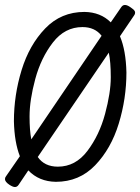

<svg xmlns="http://www.w3.org/2000/svg" viewBox="-20 -722 564 773"><path d="M524 -671Q524 -665 520 -660L463 -576Q487 -519 489 -430Q489 -325 458 -224Q427 -123 363 -56.5Q299 10 205 10Q137 9 94 -36L55 22Q49 31 40 31Q32 31 18 22Q0 10 0 -1Q0 -7 4 -12L60 -93Q38 -149 36 -234Q36 -339 67 -440Q98 -541 162 -607.5Q226 -674 320 -674Q385 -673 426 -632L468 -693Q474 -702 483 -702Q492 -702 505 -693Q515 -686 519.5 -681.5Q524 -677 524 -671ZM106 -161 389 -578Q362 -613 312 -613Q241 -613 193 -551Q145 -489 122 -404Q99 -319 99 -253Q99 -197 106 -161ZM418 -510 132 -90Q159 -51 213 -51Q284 -51 332 -114.5Q380 -178 403 -263.5Q426 -349 426 -411Q426 -473 418 -510Z"/></svg>

Font: Farsan
Style: Regular
Weight: 400
Version: Version 1.001g;PS 1.001;hotconv 1.0.86;makeotf.lib2.5.63406 